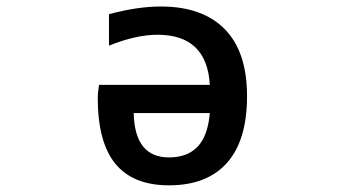

<svg xmlns="http://www.w3.org/2000/svg" viewBox="-20 -553 1040 584"><path d="M618.2 -294.9Q609.4 -447.3 459 -447.3Q393.6 -447.3 311.5 -414.1V-509.8Q397.5 -533.2 469.7 -533.2Q595.7 -533.2 663.6 -464.4Q731.4 -395.5 731.4 -260.7Q731.4 -126 670.4 -57.6Q609.4 10.7 494.1 10.7Q384.8 10.7 331.1 -54.7Q277.3 -120.1 277.3 -255.9Q277.3 -269.5 281.2 -294.9ZM618.2 -209H386.7Q389.6 -74.2 494.1 -74.2Q549.8 -74.2 581.1 -106.9Q612.3 -139.6 618.2 -209Z"/></svg>

Font: Gen Shin Gothic Monospace Medium
Style: Regular
Weight: 500
Designer: [Source Han Sans]
Ryoko NISHIZUKA  (kana & ideographs); Paul D. Hunt (Latin, Greek & Cyrillic); Wenlong ZHANG  (bopomofo
Version: Version 1.002.20150607